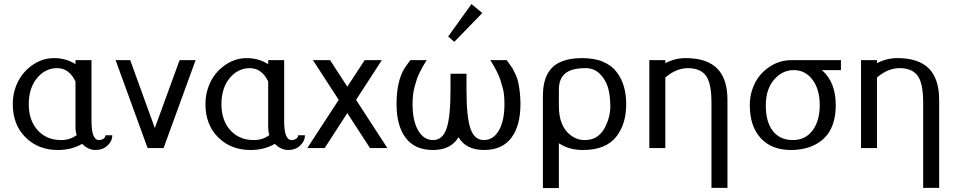

<svg xmlns="http://www.w3.org/2000/svg" viewBox="-20 -741 4789 961"><path d="M43.9 0ZM438 -439.9V-134.8Q438 -40 475.1 -40Q487.8 -40 497.8 -46.6Q507.8 -53.2 507.8 -64H542Q542 -34.7 518.1 -12.5Q494.1 9.8 458 9.8Q421.9 9.8 391.1 -21Q338.4 9.8 270 9.8Q171.4 9.8 107.7 -53.5Q43.9 -116.7 43.9 -220.2Q43.9 -271 62 -314.9Q80.1 -358.4 109.4 -387.7Q172.4 -450.2 250 -450.2Q310.5 -450.2 357.9 -419.9V-439.9ZM357.9 -333Q326.2 -399.9 266.4 -399.9Q206.5 -399.9 165.3 -350.1Q124 -300.3 124 -219.2Q124 -138.2 168.7 -89.1Q213.4 -40 285.2 -40Q331.5 -40 363.8 -64.9Q357.9 -83 357.9 -104Z M558.6 0ZM798.8 0H718.8L558.6 -439.9H631.8L754.9 -100.1L878.9 -439.9H959Z M1008.3 0ZM1402.3 -439.9V-134.8Q1402.3 -40 1439.5 -40Q1452.1 -40 1462.2 -46.6Q1472.2 -53.2 1472.2 -64H1506.3Q1506.3 -34.7 1482.4 -12.5Q1458.5 9.8 1422.4 9.8Q1386.2 9.8 1355.5 -21Q1302.7 9.8 1234.4 9.8Q1135.7 9.8 1072 -53.5Q1008.3 -116.7 1008.3 -220.2Q1008.3 -271 1026.4 -314.9Q1044.4 -358.4 1073.7 -387.7Q1136.7 -450.2 1214.4 -450.2Q1274.9 -450.2 1322.3 -419.9V-439.9ZM1322.3 -333Q1290.5 -399.9 1230.7 -399.9Q1170.9 -399.9 1129.6 -350.1Q1088.4 -300.3 1088.4 -219.2Q1088.4 -138.2 1133.1 -89.1Q1177.7 -40 1249.5 -40Q1295.9 -40 1328.1 -64.9Q1322.3 -83 1322.3 -104Z M1518.1 0ZM1675.3 -241.2 1546.4 -439.9H1632.3L1718.3 -307.1L1805.2 -439.9H1891.1L1762.2 -241.2L1918.9 0H1832L1718.3 -174.8L1605 0H1518.1Z M1964.8 0ZM2223.1 -531.7ZM2223.1 -531.7ZM2339.8 -720.7 2394 -675.8 2253.9 -531.7 2223.1 -558.1ZM2314.9 -291Q2314.9 -155.3 2334.7 -97.7Q2354.5 -40 2401.9 -40Q2449.2 -40 2477.1 -88.4Q2504.9 -136.7 2504.9 -220.2Q2504.9 -271 2496.3 -301Q2487.8 -331.1 2482.7 -346.4Q2477.5 -361.8 2468.8 -378.9Q2460 -396 2455.8 -403.8Q2451.7 -411.6 2443.1 -425.3Q2434.6 -439 2434.1 -439.9H2516.1Q2517.1 -438.5 2529.3 -421.6Q2541.5 -404.8 2545.7 -397.9Q2549.8 -391.1 2559.6 -370.6Q2569.3 -350.1 2573.2 -332Q2585 -277.8 2585 -220.2Q2585 -111.3 2539.1 -50.8Q2493.2 9.8 2403.1 9.8Q2313 9.8 2274.9 -54.2Q2236.8 9.8 2146.7 9.8Q2056.6 9.8 2010.7 -50.8Q1964.8 -111.3 1964.8 -220.2Q1964.8 -333 2003.9 -397.9Q2007.8 -404.8 2020.3 -421.6Q2032.7 -438.5 2033.7 -439.9H2115.7Q2115.2 -439 2106.7 -425.3Q2098.1 -411.6 2094 -403.8Q2089.8 -396 2081.1 -378.9Q2072.3 -361.8 2067.1 -346.4Q2062 -331.1 2056.2 -310.5Q2044.9 -271.5 2044.9 -220.2Q2044.9 -136.7 2072.8 -88.4Q2100.6 -40 2147.9 -40Q2195.3 -40 2215.1 -97.7Q2234.9 -155.3 2234.9 -291V-372.1H2314.9Z M2777.3 -23.9V200.2H2697.3V-259.8Q2697.3 -391.6 2784.2 -430.2Q2829.1 -450.2 2892.1 -450.2Q2955.1 -450.2 2997.8 -432.1Q3040.5 -414.1 3065.4 -381.8Q3090.3 -349.6 3102.3 -309.3Q3114.3 -269 3114.3 -220.2Q3114.3 -170.9 3102.5 -130.9Q3090.3 -90.8 3065.9 -58.6Q3013.7 9.8 2897.5 9.8Q2828.1 9.8 2777.3 -23.9ZM2777.3 -210Q2777.3 -108.4 2836.9 -63.5Q2868.2 -40 2905.8 -40Q2943.4 -40 2967.3 -56.2Q2990.7 -72.3 3005.4 -98.6Q3034.7 -151.9 3034.7 -208.5Q3034.7 -265.1 3022.5 -304.7Q3010.3 -344.2 2981.4 -372.1Q2952.6 -399.9 2912.6 -399.9Q2911.6 -399.9 2910.2 -399.9Q2836.4 -399.9 2805.2 -370.1Q2777.3 -343.8 2777.3 -292Z M3230 0ZM3310.1 -353V0H3230V-439.9H3310.1V-424.8Q3358.4 -450.2 3412.1 -450.2Q3517.6 -450.2 3569.3 -398.4Q3621.1 -346.7 3621.1 -240.2V199.2H3541V-228Q3541 -330.6 3509.8 -366.7Q3481.4 -399.9 3422.9 -399.9Q3364.3 -399.9 3310.1 -353Z M4163.1 -214.8Q4163.1 -49.3 4028.8 -3.9Q3988.3 9.8 3939 9.8Q3841.8 9.8 3787.4 -49.8Q3732.9 -109.4 3732.9 -214.8Q3732.9 -265.6 3751 -308.6Q3769 -351.6 3798.3 -379.9Q3860.8 -439.5 3939 -439.9H4189V-390.1H4093.8Q4163.1 -330.1 4163.1 -214.8ZM4083 -214.8Q4083 -293.5 4046.9 -341.8Q4010.7 -390.1 3953.1 -390.1Q3895.5 -390.1 3854.2 -342.3Q3813 -294.4 3813 -212.6Q3813 -130.9 3848.4 -85.4Q3883.8 -40 3947.5 -40Q4011.2 -40 4047.1 -88.1Q4083 -136.2 4083 -214.8Z M4289.6 0ZM4369.6 -353V0H4289.6V-439.9H4369.6V-424.8Q4418 -450.2 4471.7 -450.2Q4577.1 -450.2 4628.9 -398.4Q4680.7 -346.7 4680.7 -240.2V199.2H4600.6V-228Q4600.6 -330.6 4569.3 -366.7Q4541 -399.9 4482.4 -399.9Q4423.8 -399.9 4369.6 -353Z"/></svg>

Font: Pfennig
Style: Medium
Weight: 500
Version: Version 20120410 ; ttfautohint (v0.8)